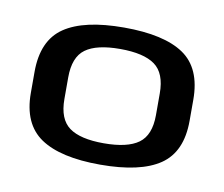

<svg xmlns="http://www.w3.org/2000/svg" viewBox="-44 -734 434 372"><g transform="rotate(10 173.0 -548.0)"><path d="M173.3 -413Q252.1 -413 290.7 -439.2Q329.4 -465.5 329.4 -526.7V-568.1Q329.4 -630.3 290.7 -656.5Q252.1 -682.7 173.3 -682.7Q94.8 -682.7 56 -656.4Q17.1 -630.1 17.1 -568.1V-526.7Q17.1 -465.7 56.1 -439.3Q95.1 -413 173.3 -413ZM172.9 -455Q126.6 -455 104.9 -470.9Q83.2 -486.8 83.2 -526.2V-568.8Q83.2 -608.8 104.9 -624.6Q126.6 -640.5 172.9 -640.5Q219.5 -640.5 241.4 -624.6Q263.3 -608.8 263.3 -568.8V-526.2Q263.3 -486.8 241.4 -470.9Q219.5 -455 172.9 -455Z"/></g></svg>

Font: Anybody Thin
Style: Regular
Weight: 100
Designer: Tyler Finck
Foundry: Etcetera Type Company
Version: Version 1.114;gftools[0.9.25]